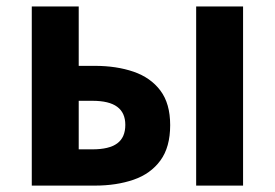

<svg xmlns="http://www.w3.org/2000/svg" viewBox="-20 -580 859 600"><path d="M79.3 0V-559.8H226V-374.2H276.5Q344 -374.2 397.4 -355.9Q450.7 -337.6 481.2 -297Q511.8 -256.4 511.8 -189Q511.8 -120 481.2 -78.4Q450.7 -36.8 397.4 -18.4Q344 0 276.5 0ZM226 -113.3H268.7Q321.1 -113.3 346.3 -131.9Q371.6 -150.5 371.6 -189.8Q371.6 -227.5 346.3 -246.2Q321.1 -265 268.7 -265H226ZM593 0V-559.8H739.6V0Z"/></svg>

Font: Noto Sans SC Thin
Style: Regular
Weight: 100
Designer: Ryoko NISHIZUKA 西塚涼子 (kana, bopomofo & ideographs); Paul D. Hunt (Latin, Greek & Cyrillic); Sandoll Communications 산돌커뮤니
Foundry: Adobe
Version: Version 2.004-H2;hotconv 1.0.118;makeotfexe 2.5.65603